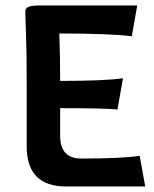

<svg xmlns="http://www.w3.org/2000/svg" viewBox="-20 -672 556 692"><path d="M196.8 -182.6Q196.8 -100.6 272.9 -100.6Q419.9 -100.6 483.4 -110.4L503.4 0H217.8Q76.2 0 76.2 -144.5V-375.5Q76.2 -486.8 73.7 -549.1Q71.3 -611.3 71.3 -631.8Q71.3 -641.6 82 -647Q92.8 -652.3 124.5 -652.3H474.6L455.1 -541.5Q370.6 -551.3 193.8 -551.3Q196.8 -470.7 196.8 -380.4Q360.4 -380.4 423.3 -390.1L403.3 -277.3Q360.4 -282.2 196.8 -282.2Z"/></svg>

Font: Bainsley
Style: Bold
Weight: 700
Designer: Paul James MIller
Foundry: High-Logic / Made with FontCreator
Version: Version 1.411;March 28, 2021;FontCreator 13.0.0.2683 64-bit